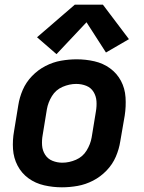

<svg xmlns="http://www.w3.org/2000/svg" viewBox="-20 -791 616 819"><path d="M244 8Q277 8 311 2Q345 -4 377 -20.5Q409 -37 434.5 -63.5Q460 -90 474 -122.5Q488 -155 493 -188L512 -298Q518 -337 515.5 -375.5Q513 -414 496 -446Q479 -478 449.5 -499.5Q420 -521 383 -529.5Q346 -538 307 -538Q274 -538 240 -532Q206 -526 174 -509.5Q142 -493 116.5 -466.5Q91 -440 77 -407.5Q63 -375 58 -342L40 -232Q33 -193 35.5 -155Q38 -117 55 -84.5Q72 -52 101.5 -30.5Q131 -9 168.5 -0.5Q206 8 244 8ZM246 -97Q224 -97 204 -105Q184 -113 172.5 -131Q161 -149 159.5 -171Q158 -193 162 -215L180 -325Q185 -354 201.5 -381Q218 -408 247 -420.5Q276 -433 305 -433Q328 -433 348 -425Q368 -417 379 -399Q390 -381 391.5 -359.5Q393 -338 389 -315L371 -205Q366 -176 349.5 -149Q333 -122 304 -109.5Q275 -97 246 -97ZM221 -560 349 -696 432 -567 530 -624 419 -771H299L138 -632Z"/></svg>

Font: Iosevka Sparkle Oblique
Style: Bold
Weight: 700
Italic angle: -9°
Designer: Belleve Invis
Foundry: Belleve Invis
Version: Version 4.5.0; ttfautohint (v1.8.3)